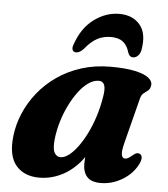

<svg xmlns="http://www.w3.org/2000/svg" viewBox="-52 -752 710 811"><g transform="rotate(5 303.0 -346.0)"><path d="M489.8 -163.4Q480.4 -126.5 483.9 -112.3Q487.4 -98.2 498 -98.2Q504.6 -98.2 511.2 -101.8Q517.8 -105.4 527.9 -113.9Q538.7 -123.1 545.7 -124.9Q552.7 -126.8 559.4 -123.3Q567.7 -119 568.1 -107.4Q568.6 -95.8 559.3 -78Q537.7 -36.8 494.7 -11.6Q451.8 13.5 404.4 13.5Q364.4 13.5 346.6 -6.5Q328.9 -26.5 328.9 -61.8Q328.9 -74 330.2 -87.6Q331.5 -101.3 334.3 -117.5Q337.1 -133.7 341.8 -153Q346.5 -172.3 353.2 -195.7L365.7 -163.3Q348.2 -108.8 314.2 -69Q280.2 -29.2 236.2 -7.9Q192.2 13.5 143.8 13.5Q79.5 13.5 45 -27.6Q10.5 -68.7 20.3 -152.9Q25.8 -201.3 45.7 -248.5Q65.6 -295.8 98.9 -337.5Q132.2 -379.3 177.8 -411.1Q223.4 -443 280.5 -461.2Q337.5 -479.4 404.4 -479.4Q466.3 -479.4 506.3 -471Q546.4 -462.6 565.1 -448.2Q583.9 -433.9 581.5 -416.1Q579.5 -400.5 570.7 -393.6Q562 -386.7 552.7 -379.8Q543.5 -372.9 539.2 -356.9ZM195.6 -156.1Q191 -113.6 200.2 -96.9Q209.5 -80.3 225.7 -80.3Q242.3 -80.3 260.7 -93.9Q279.2 -107.6 297.8 -132.6Q316.5 -157.6 333.4 -191.1Q350.3 -224.7 363.4 -265.2Q376.4 -305.7 383.5 -350Q389.6 -384.6 383.3 -400.3Q377 -416 360.1 -416Q338 -416 316.1 -400.7Q294.2 -385.4 274.3 -358.9Q254.4 -332.3 237.9 -298.7Q221.4 -265.1 210.5 -228.4Q199.6 -191.7 195.6 -156.1ZM394.3 -604.7Q363.2 -604.7 336.7 -590.8Q310.3 -576.8 284.7 -544.5Q267.9 -527.1 253.7 -527.1Q241.7 -527.1 238 -536.3Q234.3 -545.5 240.1 -559.9Q264.4 -630.9 314.5 -667.9Q364.6 -705 421.3 -705Q478.9 -705 509.7 -667.9Q540.5 -630.9 527.5 -559.9Q524.5 -545.5 515.3 -536.3Q506.2 -527.1 494.1 -527.1Q479.6 -527.1 473.5 -544.5Q464.7 -575.6 446 -590.2Q427.4 -604.7 394.3 -604.7Z"/></g></svg>

Font: Fraunces
Style: Italic
Weight: 900
Italic angle: -16°
Version: Version 1.000;[0bf87f6ff]